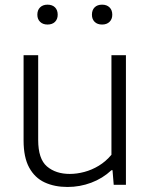

<svg xmlns="http://www.w3.org/2000/svg" viewBox="-20 -772 632 802"><path d="M262 9Q208 9 166.8 -10Q125.5 -29 102 -71.8Q78.5 -114.5 78.5 -185V-541.5H139.5V-187.5Q139.5 -108 176.2 -76.8Q213 -45.5 271.5 -45.5Q301 -45.5 332.2 -53.8Q363.5 -62 392.8 -79.8Q422 -97.5 445.5 -125.5V-541.5H506V0H455L450 -61H445.5Q408.5 -26.5 361 -8.8Q313.5 9 262 9ZM406.5 -669.5Q386.5 -669.5 375.2 -680.8Q364 -692 364 -710.5Q364 -730 375.2 -741.2Q386.5 -752.5 406.5 -752.5Q426 -752.5 437.5 -741.2Q449 -730 449 -710.5Q449 -692 437.5 -680.8Q426 -669.5 406.5 -669.5ZM178.5 -669.5Q159 -669.5 147.5 -680.8Q136 -692 136 -710.5Q136 -730 147.5 -741.2Q159 -752.5 178.5 -752.5Q198.5 -752.5 209.8 -741.2Q221 -730 221 -710.5Q221 -692 209.8 -680.8Q198.5 -669.5 178.5 -669.5Z"/></svg>

Font: Encode Sans SemiExpanded Light
Style: Regular
Weight: 300
Width: 6
Designer: Multiple Designers
Foundry: Impallari Type
Version: Version 3.002